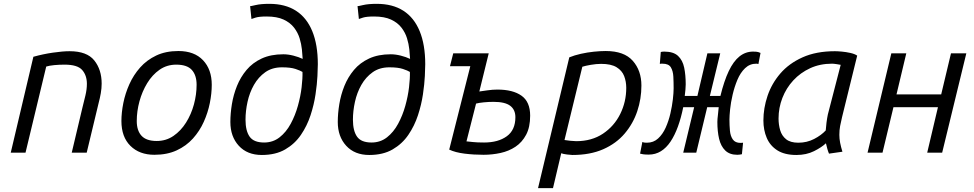

<svg xmlns="http://www.w3.org/2000/svg" viewBox="-20 -796 5080 1001"><path d="M36 0 154 -500Q204 -514 255.5 -521.5Q307 -529 343 -529Q433 -529 471.5 -481Q510 -433 510 -360Q510 -336 505.5 -310Q501 -284 494 -258L432 0H354L410 -236Q418 -267 425.5 -299Q433 -331 433 -359Q433 -403 408.5 -431Q384 -459 317 -459Q289 -459 263 -456.5Q237 -454 221 -449L113 0Z M785 11Q707 11 660 -35.5Q613 -82 613 -165Q613 -209 623 -259Q633 -309 654.5 -357Q676 -405 710.5 -444Q745 -483 794.5 -506.5Q844 -530 910 -530Q993 -530 1038.5 -482Q1084 -434 1084 -354Q1084 -309 1074 -259Q1064 -209 1042.5 -161Q1021 -113 986 -74Q951 -35 901 -12Q851 11 785 11ZM797 -61Q846 -61 884.5 -87.5Q923 -114 950 -157Q977 -200 991 -251.5Q1005 -303 1005 -354Q1005 -404 980 -431.5Q955 -459 899 -459Q850 -459 812 -432.5Q774 -406 747.5 -362.5Q721 -319 707 -267.5Q693 -216 693 -165Q693 -115 718 -88Q743 -61 797 -61Z M1345 12Q1269 12 1225 -36Q1181 -84 1181 -160Q1181 -204 1189 -253Q1197 -302 1215.5 -348Q1234 -394 1265.5 -431.5Q1297 -469 1344.5 -491Q1392 -513 1457 -513Q1482 -513 1509.5 -506Q1537 -499 1558 -489Q1557 -510 1554 -538.5Q1551 -567 1542 -596.5Q1533 -626 1513 -652Q1493 -678 1458.5 -694Q1424 -710 1370 -710Q1332 -710 1313.5 -704.5Q1295 -699 1291 -697L1284 -764Q1285 -763 1312.5 -769.5Q1340 -776 1384 -776Q1467 -776 1523 -740Q1579 -704 1608 -633.5Q1637 -563 1637 -461Q1637 -442 1635 -400Q1633 -358 1625 -304Q1617 -250 1599 -195Q1581 -140 1549 -93Q1517 -46 1467 -17Q1417 12 1345 12ZM1357 -53Q1403 -53 1437.5 -80Q1472 -107 1495.5 -150.5Q1519 -194 1533 -244Q1547 -294 1552.5 -341Q1558 -388 1557 -421Q1546 -428 1520.5 -436.5Q1495 -445 1450 -445Q1399 -445 1363 -419.5Q1327 -394 1304 -353.5Q1281 -313 1270.5 -265Q1260 -217 1260 -172Q1260 -114 1281.5 -83.5Q1303 -53 1357 -53Z M1905 12Q1829 12 1785 -36Q1741 -84 1741 -160Q1741 -204 1749 -253Q1757 -302 1775.5 -348Q1794 -394 1825.5 -431.5Q1857 -469 1904.5 -491Q1952 -513 2017 -513Q2042 -513 2069.5 -506Q2097 -499 2118 -489Q2117 -510 2114 -538.5Q2111 -567 2102 -596.5Q2093 -626 2073 -652Q2053 -678 2018.5 -694Q1984 -710 1930 -710Q1892 -710 1873.5 -704.5Q1855 -699 1851 -697L1844 -764Q1845 -763 1872.5 -769.5Q1900 -776 1944 -776Q2027 -776 2083 -740Q2139 -704 2168 -633.5Q2197 -563 2197 -461Q2197 -442 2195 -400Q2193 -358 2185 -304Q2177 -250 2159 -195Q2141 -140 2109 -93Q2077 -46 2027 -17Q1977 12 1905 12ZM1917 -53Q1963 -53 1997.5 -80Q2032 -107 2055.5 -150.5Q2079 -194 2093 -244Q2107 -294 2112.5 -341Q2118 -388 2117 -421Q2106 -428 2080.5 -436.5Q2055 -445 2010 -445Q1959 -445 1923 -419.5Q1887 -394 1864 -353.5Q1841 -313 1830.5 -265Q1820 -217 1820 -172Q1820 -114 1841.5 -83.5Q1863 -53 1917 -53Z M2501 11Q2450 11 2402 5Q2354 -1 2322 -16L2432 -451H2326L2343 -518H2528L2479 -319Q2494 -321 2521 -325Q2548 -329 2573 -329Q2654 -329 2699 -297Q2744 -265 2744 -193Q2744 -133 2723 -93.5Q2702 -54 2667.5 -31Q2633 -8 2589.5 1.5Q2546 11 2501 11ZM2504 -53Q2577 -53 2622 -85.5Q2667 -118 2667 -185Q2667 -224 2640 -244.5Q2613 -265 2553 -265Q2528 -265 2502.5 -262.5Q2477 -260 2462 -256L2412 -59Q2424 -58 2445.5 -55.5Q2467 -53 2504 -53Z M2785 185 2948 -497Q2975 -508 3008.5 -515.5Q3042 -523 3076 -526.5Q3110 -530 3138 -530Q3234 -530 3279 -479Q3324 -428 3324 -350Q3324 -281 3302.5 -216.5Q3281 -152 3237 -100Q3193 -48 3125 -18Q3057 12 2964 12Q2957 12 2936.5 9.5Q2916 7 2906 3L2863 185ZM2984 -60Q3065 -60 3123.5 -99Q3182 -138 3213.5 -201.5Q3245 -265 3245 -338Q3245 -371 3234 -399.5Q3223 -428 3194.5 -445.5Q3166 -463 3114 -463Q3089 -463 3060 -458Q3031 -453 3016 -448L2923 -66Q2934 -64 2953.5 -62Q2973 -60 2984 -60Z M3824 11Q3784 11 3761 -11.5Q3738 -34 3729 -72.5Q3720 -111 3720 -160Q3720 -174 3723 -197.5Q3726 -221 3727 -237H3667L3610 0H3542L3599 -237H3542Q3531 -182 3514.5 -136.5Q3498 -91 3476 -58Q3454 -25 3425.5 -7.5Q3397 10 3362 10Q3345 10 3334 8.5Q3323 7 3317 5L3329 -56Q3335 -53 3341 -52.5Q3347 -52 3353 -52Q3387 -52 3411 -74Q3435 -96 3450.5 -130.5Q3466 -165 3475 -204Q3484 -243 3488 -278Q3492 -313 3492 -335Q3492 -367 3490.5 -396.5Q3489 -426 3477.5 -445Q3466 -464 3434 -464Q3431 -464 3427.5 -464Q3424 -464 3420 -463L3425 -525Q3429 -526 3434 -526.5Q3439 -527 3443 -527Q3491 -527 3515 -504.5Q3539 -482 3547 -443.5Q3555 -405 3555 -356Q3555 -346 3553.5 -328Q3552 -310 3550 -296H3616L3668 -518H3735L3681 -296H3736Q3755 -374 3779.5 -425.5Q3804 -477 3835.5 -502Q3867 -527 3906 -527Q3926 -527 3933 -524.5Q3940 -522 3945 -520L3934 -462Q3928 -464 3923 -464Q3889 -464 3864.5 -440.5Q3840 -417 3824.5 -380Q3809 -343 3799.5 -302Q3790 -261 3786.5 -226.5Q3783 -192 3783 -173Q3783 -143 3785.5 -115Q3788 -87 3800.5 -69Q3813 -51 3841 -51Q3845 -51 3849 -51.5Q3853 -52 3854 -52L3848 8Q3843 9 3837 10Q3831 11 3824 11Z M4132 12Q4071 12 4033 -12Q3995 -36 3977.5 -77Q3960 -118 3960 -168Q3960 -232 3981.5 -296Q4003 -360 4048 -412.5Q4093 -465 4164 -497Q4235 -529 4333 -529Q4347 -529 4369 -527Q4391 -525 4413.5 -520Q4436 -515 4449 -506L4370 -185Q4364 -160 4360 -139Q4356 -118 4356 -93Q4356 -73 4360 -52Q4364 -31 4372 -5L4302 5Q4297 -7 4293.5 -19.5Q4290 -32 4286 -49Q4264 -28 4224 -8Q4184 12 4132 12ZM4142 -52Q4187 -52 4224.5 -71.5Q4262 -91 4285 -116Q4286 -133 4289 -156.5Q4292 -180 4296 -199L4363 -458Q4359 -459 4342.5 -461.5Q4326 -464 4318 -464Q4255 -464 4204 -440.5Q4153 -417 4116 -377Q4079 -337 4059 -285.5Q4039 -234 4039 -178Q4039 -146 4047.5 -117Q4056 -88 4078.5 -70Q4101 -52 4142 -52Z M4503 0 4627 -518H4705L4654 -304H4887L4938 -518H5018L4892 0H4814L4870 -237H4638L4581 0Z"/></svg>

Font: Ubuntu Sans Mono
Style: Italic
Weight: 400
Italic angle: -13.5°
Monospace: yes
Designer: Dalton Maag Ltd
Foundry: Dalton Maag Ltd
Version: Version 1.006